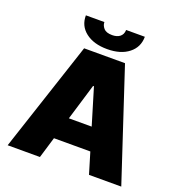

<svg xmlns="http://www.w3.org/2000/svg" viewBox="-160 -1057 1114 1191"><g transform="rotate(20 397.5 -461.5)"><path d="M22.7 0 262.8 -727.3H532.7L772.7 0H559.7L517.8 -139.2H277.7L235.8 0ZM203.1 -923.3H325.3Q324.9 -902 341.6 -882.5Q358.3 -863.6 397.7 -863.6Q412.3 -863.6 425.1 -867Q437.9 -870.4 447.4 -877.7Q457 -884.9 462.7 -896.1Q468.4 -907.3 468.8 -923.3H592.3Q592 -854 539.4 -812.9Q486.9 -771.3 397.7 -771.3Q308.6 -771.3 255.3 -812.9Q202.4 -854 203.1 -923.3ZM473 -286.9 400.6 -527H394.9L322.4 -286.9Z"/></g></svg>

Font: Inter P Black
Style: Regular
Weight: 900
Designer: Rasmus Andersson
Foundry: rsms
Version: Version 3.018;git-588b23468